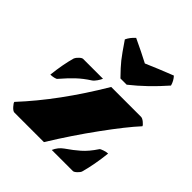

<svg xmlns="http://www.w3.org/2000/svg" viewBox="-208 -933 1083 1083"><g transform="rotate(45 333.5 -392.0)"><path d="M66.4 -294.9Q76.7 -387.2 95.7 -453.1Q99.6 -462.9 112.8 -475.6Q126 -488.3 134.8 -488.3H293Q288.1 -476.6 277.1 -460.4Q266.1 -444.3 254.9 -437Q214.4 -411.1 182.6 -381.3Q150.9 -351.6 111.8 -306.2Q108.9 -301.8 94.2 -298.3Q79.6 -294.9 66.4 -294.9ZM611.8 -210.4Q601.1 -111.8 579.6 -35.2Q576.2 -25.4 562.7 -12.7Q549.3 0 540.5 0H372.6Q387.7 -34.7 416.3 -54.9Q444.8 -75.2 458 -85.2Q471.2 -95.2 492.2 -113.3Q526.4 -143.1 559.6 -193.4Q563 -198.2 581.5 -204.3Q600.1 -210.4 611.8 -210.4ZM31.7 -42.5Q203.1 -226.6 358.4 -488.3H596.2Q607.4 -488.3 622.8 -475.6Q638.2 -462.9 639.6 -456.1Q578.1 -389.2 486.6 -263.4Q395 -137.7 310.1 0H74.7Q63.5 0 47.6 -17.6Q31.7 -35.2 31.7 -42.5ZM591.3 -732.4Q504.4 -632.8 411.1 -559.1H361.3Q316.4 -605 293.2 -634Q270 -663.1 223.1 -732.4Q234.9 -758.8 262.2 -783.7Q339.4 -747.6 398.9 -716.3Q471.7 -748 563 -783.7Q583.5 -761.7 591.3 -732.4Z"/></g></svg>

Font: Emblema One
Style: Regular
Weight: 400
Designer: Riccardo De Franceschi
Foundry: Riccardo De Franceschi
Version: Version 1.003